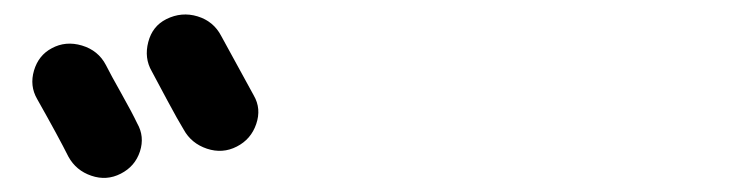

<svg xmlns="http://www.w3.org/2000/svg" viewBox="-20 -857 1040 270"><path d="M76.2 -636.7Q62.5 -664.1 32.2 -717.8Q21.5 -736.3 27.8 -757.8Q34.2 -779.3 52.7 -789.1Q72.3 -799.8 95.2 -793Q118.2 -786.1 128.9 -765.6Q135.7 -752 150.9 -725.1Q166 -698.2 172.9 -683.6Q183.6 -665 176.8 -644Q169.9 -623 149.9 -612.8Q129.9 -602.5 108.4 -609.9Q86.9 -617.2 76.2 -636.7ZM238.3 -674.8Q230.5 -687.5 215.3 -715.8Q200.2 -744.1 193.4 -756.8Q182.6 -775.4 188.5 -797.9Q194.3 -820.3 213.9 -830.1Q235.4 -840.8 257.8 -834Q280.3 -827.1 291 -806.6Q306.6 -778.3 336.9 -722.7Q347.7 -704.1 340.3 -682.6Q333 -661.1 313 -650.9Q293 -640.6 271 -647.9Q249 -655.3 238.3 -674.8Z"/></svg>

Font: Rounded-X Mgen+ 1m bold
Style: Bold
Weight: 700
Designer: [Source Han Sans]
Ryoko NISHIZUKA  (kana & ideographs); Paul D. Hunt (Latin, Greek & Cyrillic); Wenlong ZHANG  (bopomofo
Version: Version 1.059.20150602